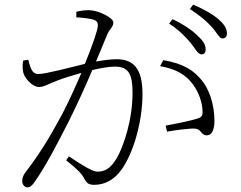

<svg xmlns="http://www.w3.org/2000/svg" viewBox="-20 -790 1040 830"><path d="M803 -606C824 -581 835 -555 851 -555C862 -555 869 -562 869 -577C869 -597 858 -614 832 -638C809 -660 775 -684 726 -707L711 -688C753 -661 782 -631 803 -606ZM894 -675C917 -651 927 -624 941 -624C954 -624 961 -631 961 -646C961 -666 950 -685 923 -708C900 -728 864 -749 815 -770L801 -751C844 -723 870 -701 894 -675ZM672 -504C742 -492 783 -466 812 -428C843 -387 853 -344 855 -319C857 -294 856 -285 835 -278C806 -268 730 -253 696 -247L702 -221C736 -227 803 -236 824 -234C852 -231 848 -205 874 -205C898 -205 907 -234 907 -267C907 -343 882 -407 853 -442C817 -486 774 -515 686 -530ZM310 -715C333 -714 372 -710 387 -704C401 -698 403 -690 403 -679C403 -661 379 -592 347 -514C278 -497 177 -470 145 -470C115 -470 110 -506 102 -532L80 -528C76 -510 78 -486 81 -475C89 -447 123 -414 148 -414C171 -414 183 -425 231 -443C251 -451 290 -463 332 -475C304 -410 273 -342 247 -293C187 -182 147 -120 90 -45C79 -30 76 -19 76 -7C76 10 89 20 98 20C108 20 118 14 130 -4C175 -68 220 -153 279 -269C315 -341 350 -419 379 -487C416 -496 451 -502 477 -502C536 -502 553 -469 553 -389C553 -269 513 -155 485 -107C457 -59 431 -48 401 -48C379 -48 332 -78 278 -114L266 -97C324 -51 332 -38 340 -25C353 -4 356 9 387 9C438 9 476 -17 504 -55C557 -127 596 -265 596 -384C596 -495 556 -534 484 -534C459 -534 423 -529 395 -524L444 -642C453 -664 470 -673 470 -693C470 -714 403 -746 365 -746C344 -746 325 -743 310 -739Z"/></svg>

Font: Noto Serif CJK SC ExtraLight
Style: Regular
Weight: 200
Designer: Ryoko NISHIZUKA 西塚涼子 (kana & ideographs); Frank Grießhammer (Latin, Greek & Cyrillic); Wenlong ZHANG 张文龙 (bopomofo); San
Foundry: Adobe
Version: Version 2.001;hotconv 1.1.0;makeotfexe 2.6.0